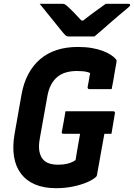

<svg xmlns="http://www.w3.org/2000/svg" viewBox="-20 -966 702 1006"><path d="M323 -383H573Q577 -383 579 -381.5Q581 -380 582 -378Q583 -376 582 -372L564 -265H314Q310 -265 308 -265.5Q306 -266 305 -267.5Q304 -269 303.5 -271Q303 -273 304 -276Q309 -303 314 -329.5Q319 -356 323 -383ZM388 -720Q428 -720 460.5 -714.5Q493 -709 518 -699.5Q543 -690 560 -679Q577 -668 587 -656Q591 -652 591 -648Q591 -644 590 -638Q586 -618 582 -594Q578 -570 574 -546Q570 -522 565 -499Q537 -499 507 -499Q477 -499 448 -499Q443 -499 441 -502Q439 -505 439 -510Q442 -523 444 -536Q446 -549 449 -565.5Q452 -582 456 -604L481 -566Q458 -583 438 -588.5Q418 -594 383 -594Q352 -594 326 -586.5Q300 -579 280.5 -563Q261 -547 247.5 -521.5Q234 -496 228 -461L189 -243Q181 -200 186.5 -172.5Q192 -145 207 -129Q220 -115 240 -109Q260 -103 285 -103Q312 -103 332 -108Q352 -113 363.5 -119.5Q375 -126 376 -128Q381 -158 386 -188Q391 -218 396.5 -247.5Q402 -277 407 -306H540L530 -282Q520 -228 509 -166Q498 -104 488 -48Q487 -46 486.5 -44Q486 -42 484 -40Q467 -24 435 -10.5Q403 3 361.5 11.5Q320 20 274 20Q210 20 164 0.5Q118 -19 90 -56Q62 -93 53.5 -145Q45 -197 56 -262L93 -472Q104 -532 128.5 -578Q153 -624 190.5 -656Q228 -688 277.5 -704Q327 -720 388 -720ZM475 -775Q461 -775 433.5 -775Q406 -775 379.5 -775Q353 -775 339 -775Q332 -775 327 -778Q322 -781 311 -794Q304 -802 290.5 -819Q277 -836 259.5 -857.5Q242 -879 223.5 -902Q205 -925 188 -946Q213 -946 246 -946Q279 -946 304 -946Q315 -946 319 -944Q323 -942 330 -936Q344 -924 367.5 -900Q391 -876 426 -838L377 -858Q392 -859 409.5 -858.5Q427 -858 443 -858L388 -836Q433 -873 469.5 -899.5Q506 -926 534 -946H652Q656 -946 658 -945.5Q660 -945 661 -943.5Q662 -942 662 -939Q661 -935 657 -931Q653 -927 636 -913Q621 -901 600 -883Q579 -865 556 -845Q533 -825 512 -806.5Q491 -788 475 -775Z"/></svg>

Font: RecMonoLinear Nerd Font Mono
Style: Bold Italic
Weight: 700
Italic angle: -10°
Monospace: yes
Version: Version 1.085; ttfautohint (v1.8.4.7-5d5b);Nerd Fonts 3.2.1